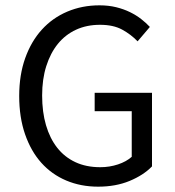

<svg xmlns="http://www.w3.org/2000/svg" viewBox="-20 -688 657 720"><path d="M348 12Q283 12 228.5 -11Q174 -34 135 -77.5Q96 -121 74 -184.5Q52 -248 52 -328Q52 -407 74.5 -470Q97 -533 137 -577Q177 -621 232.5 -644.5Q288 -668 353 -668Q387 -668 415.5 -661Q444 -654 467.5 -642.5Q491 -631 509.5 -616.5Q528 -602 542 -587L496 -533Q471 -559 438 -577Q405 -595 355 -595Q305 -595 265 -576.5Q225 -558 197 -523.5Q169 -489 153.5 -440Q138 -391 138 -330Q138 -268 152.5 -218.5Q167 -169 194.5 -134Q222 -99 262.5 -80Q303 -61 356 -61Q391 -61 422.5 -71.5Q454 -82 474 -100V-271H335V-340H550V-64Q518 -31 466 -9.5Q414 12 348 12Z"/></svg>

Font: Giro Regular
Style: Regular
Weight: 400
Designer: Paul D. Hunt
Foundry: Adobe Systems Incorporated
Version: Version 1.000;PS 1.0;hotconv 1.0.88;makeotf.lib2.5.647800